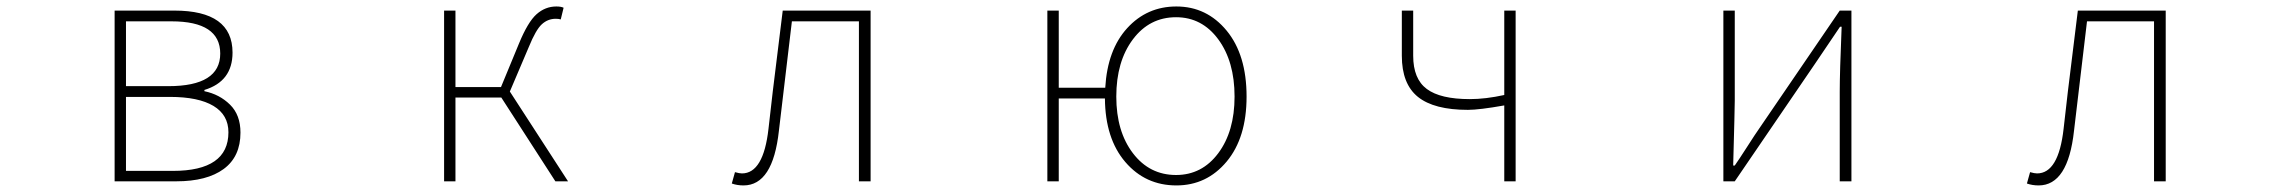

<svg xmlns="http://www.w3.org/2000/svg" viewBox="-20 -560 7040 593"><path d="M334 0V-527.3H518.6Q698.2 -527.3 698.2 -397.5Q698.2 -308.6 611.3 -282.2V-278.3Q658.2 -268.6 690.4 -236.8Q722.7 -205.1 722.7 -150.4Q722.7 -76.2 670.9 -38.1Q619.1 0 524.4 0ZM369.1 -293.9H500Q660.2 -293.9 660.2 -394.5Q660.2 -494.1 509.8 -494.1H369.1ZM369.1 -32.2H513.7Q685.5 -32.2 685.5 -151.4Q685.5 -205.1 639.2 -232.9Q592.8 -260.7 504.9 -260.7H369.1Z M1554.7 -277.3 1734.4 0H1695.3L1528.3 -258.8H1386.7V0H1351.6V-527.3H1386.7V-291H1527.3L1583 -425.8Q1610.4 -492.2 1637.2 -516.1Q1664.1 -540 1698.2 -540Q1712.9 -540 1720.7 -536.1L1711.9 -500Q1706.1 -502 1696.3 -502Q1671.9 -502 1653.3 -484.9Q1634.8 -467.8 1613.3 -415Z M2276.4 12.7Q2256.8 12.7 2240.2 6.8L2250 -28.3Q2263.7 -24.4 2271.5 -24.4Q2337.9 -24.4 2353.5 -162.1Q2359.4 -215.8 2366.7 -277.3Q2374 -338.9 2383.3 -412.1Q2392.6 -485.4 2397.5 -527.3H2668.9V0H2632.8V-494.1H2425.8Q2419.9 -442.4 2385.7 -156.2Q2367.2 12.7 2276.4 12.7Z M3612.3 -19.5Q3692.4 -19.5 3742.7 -86.9Q3793 -154.3 3793 -261.7Q3793 -370.1 3742.7 -438.5Q3692.4 -506.8 3612.3 -506.8Q3530.3 -506.8 3479 -438.5Q3427.7 -370.1 3427.7 -261.7Q3427.7 -154.3 3479 -86.9Q3530.3 -19.5 3612.3 -19.5ZM3250 -289.1H3393.6Q3400.4 -406.2 3461.4 -473.1Q3522.5 -540 3613.3 -540Q3707 -540 3768.6 -465.3Q3830.1 -390.6 3830.1 -261.7Q3830.1 -134.8 3768.6 -61Q3707 12.7 3613.3 12.7Q3517.6 12.7 3455.6 -59.6Q3393.6 -131.8 3392.6 -255.9H3250V0H3214.8V-527.3H3250Z M4626 0V-234.4Q4548.8 -220.7 4513.7 -220.7Q4409.2 -220.7 4359.4 -260.7Q4309.6 -300.8 4309.6 -387.7V-527.3H4344.7V-387.7Q4344.7 -316.4 4386.7 -285.2Q4428.7 -253.9 4519.5 -253.9Q4568.4 -253.9 4626 -266.6V-527.3H4661.1V0Z M5302.7 0V-527.3H5337.9V-249Q5337.9 -226.6 5333 -48.8H5337.9Q5349.6 -65.4 5376 -106.4Q5402.3 -147.5 5414.1 -164.1L5662.1 -527.3H5698.2V0H5662.1V-277.3Q5662.1 -335 5668 -477.5H5663.1L5585.9 -363.3L5337.9 0Z M6276.4 12.7Q6256.8 12.7 6240.2 6.8L6250 -28.3Q6263.7 -24.4 6271.5 -24.4Q6337.9 -24.4 6353.5 -162.1Q6359.4 -215.8 6366.7 -277.3Q6374 -338.9 6383.3 -412.1Q6392.6 -485.4 6397.5 -527.3H6668.9V0H6632.8V-494.1H6425.8Q6419.9 -442.4 6385.7 -156.2Q6367.2 12.7 6276.4 12.7Z"/></svg>

Font: GenEi Gothic M ExtraLight
Style: Regular
Weight: 200
Designer: o_tamon (Modified); [Source Han Sans]
Ryoko NISHIZUKA  (kana & ideographs); Paul D. Hunt (Latin, Greek & Cyrillic); Wenl
Version: Version 1.1a;Original Version 1.004